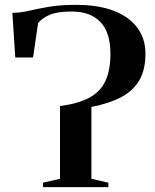

<svg xmlns="http://www.w3.org/2000/svg" viewBox="-20 -772 638 792"><path d="M157.5 0V-18.5L227.5 -34.5V-334.5Q303 -344.5 348.8 -369.2Q394.5 -394 415 -438.2Q435.5 -482.5 435.5 -550.5Q435.5 -638.5 394 -681.5Q352.5 -724.5 276 -724.5Q216.5 -724.5 184.8 -710.8Q153 -697 137 -676.5L116.5 -535H43L31 -719Q62 -719 97.8 -727.2Q133.5 -735.5 180.8 -743.8Q228 -752 293.5 -752Q386 -752 449.8 -727.2Q513.5 -702.5 546.8 -657.2Q580 -612 580 -550.5Q580 -484.5 554.8 -441Q529.5 -397.5 480 -371.2Q430.5 -345 357 -331V-34.5L427 -18.5V0Z"/></svg>

Font: Merriweather 144pt SemiBold
Style: Regular
Weight: 600
Version: Version 2.100